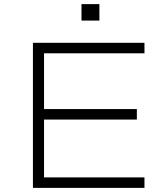

<svg xmlns="http://www.w3.org/2000/svg" viewBox="-20 -913 814 933"><path d="M140 0V-705H682V-654H194V-383H645V-332H194V-51H682V0ZM376 -813V-893H463V-813Z"/></svg>

Font: Nunito Sans 7pt Expanded ExtraLight
Style: Regular
Weight: 250
Width: 7
Designer: Vernon Adams
Foundry: Vernon Adams
Version: Version 3.101;gftools[0.9.27]